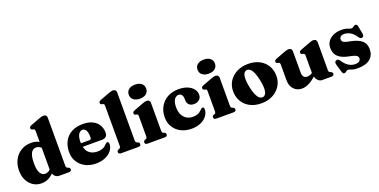

<svg xmlns="http://www.w3.org/2000/svg" viewBox="-19 -1536 4606 2333"><g transform="rotate(-20 2284.0 -369.0)"><path d="M388.5 -86.5 381.5 -87.5V-607Q381.5 -622 377.5 -628.2Q373.5 -634.5 365 -637L350 -640Q340 -643 335.5 -649Q331 -655 331 -664Q331 -675 337 -681.2Q343 -687.5 359.5 -694L467.5 -735Q491 -744 505.5 -748Q520 -752 533.5 -752Q554 -752 564.8 -740.5Q575.5 -729 575.5 -711V-97.5Q575.5 -78.5 578.8 -70.8Q582 -63 590 -59.5L603 -54.5Q614 -50 618.8 -43.2Q623.5 -36.5 623.5 -27Q623.5 -14.5 615.2 -7.2Q607 0 588.5 0H466Q434.5 0 411.5 -22Q388.5 -44 388.5 -75.5ZM27 -224.5Q27 -305.5 60 -366Q93 -426.5 150 -460Q207 -493.5 278.5 -493.5Q338.5 -493.5 383.5 -467.2Q428.5 -441 460.5 -389L411.5 -354.5Q388.5 -389.5 365.5 -404.8Q342.5 -420 316 -420Q290 -420 269.8 -402.2Q249.5 -384.5 238.5 -345.8Q227.5 -307 227.5 -244Q227.5 -186.5 238.8 -150.8Q250 -115 269.8 -98Q289.5 -81 315 -81Q345 -81 369.8 -100.5Q394.5 -120 416.5 -162.5L448 -130.5Q406.5 -63.5 353.8 -25Q301 13.5 234 13.5Q174.5 13.5 127.8 -16.8Q81 -47 54 -100.5Q27 -154 27 -224.5Z M1173.5 -301Q1173.5 -268.5 1155.8 -250.8Q1138 -233 1104.5 -233H804V-281H955Q982 -281 982 -306Q982 -370.5 965 -399.5Q948 -428.5 920 -428.5Q899 -428.5 882.5 -414Q866 -399.5 856.5 -370.5Q847 -341.5 847 -298Q847 -205 889.2 -161.2Q931.5 -117.5 1003.5 -117.5Q1039.5 -117.5 1068.2 -127.8Q1097 -138 1120.5 -164Q1133.5 -176 1140.2 -180.2Q1147 -184.5 1153.5 -184.5Q1163 -184.5 1167.2 -175.2Q1171.5 -166 1171.5 -153Q1171 -109 1141.5 -70.8Q1112 -32.5 1059.8 -9.5Q1007.5 13.5 938.5 13.5Q863.5 13.5 804 -16.5Q744.5 -46.5 710 -100.8Q675.5 -155 675.5 -227Q675.5 -307 707.2 -366.8Q739 -426.5 799.8 -460Q860.5 -493.5 946 -493.5Q1020.5 -493.5 1071.2 -468.5Q1122 -443.5 1147.8 -400.2Q1173.5 -357 1173.5 -301Z M1473 -711V-97.5Q1473 -78.5 1476.5 -70.8Q1480 -63 1487.5 -59.5L1501 -54.5Q1512 -50 1516.8 -43.2Q1521.5 -36.5 1521.5 -27Q1521.5 -14.5 1513.2 -7.2Q1505 0 1486.5 0H1266Q1248 0 1239.8 -7.2Q1231.5 -14.5 1231.5 -27Q1231.5 -36.5 1236.2 -43.2Q1241 -50 1252 -54.5L1265 -59.5Q1273 -63 1276.2 -70.8Q1279.5 -78.5 1279.5 -97.5V-607Q1279.5 -622 1275.5 -628.2Q1271.5 -634.5 1263 -637L1248 -640Q1238 -643 1233.5 -649Q1229 -655 1229 -664Q1229 -675 1235 -681.2Q1241 -687.5 1257.5 -694L1365.5 -735Q1390.5 -744.5 1404.8 -748.2Q1419 -752 1430 -752Q1451.5 -752 1462.2 -740.5Q1473 -729 1473 -711Z M1815.5 -451.5V-97.5Q1815.5 -78.5 1819 -70.8Q1822.5 -63 1830 -59.5L1843 -54.5Q1854 -50 1858.8 -43.2Q1863.5 -36.5 1863.5 -27Q1863.5 -14.5 1855.2 -7.2Q1847 0 1829 0H1608.5Q1590.5 0 1582.2 -7.2Q1574 -14.5 1574 -27Q1574 -36.5 1578.8 -43.2Q1583.5 -50 1594 -54.5L1607.5 -59.5Q1615.5 -63 1618.8 -70.8Q1622 -78.5 1622 -97.5V-347.5Q1622 -362.5 1618 -369Q1614 -375.5 1605.5 -377.5L1590.5 -380.5Q1580.5 -383.5 1576 -389.5Q1571.5 -395.5 1571.5 -404.5Q1571.5 -415.5 1577.5 -421.8Q1583.5 -428 1600 -434.5L1708 -475.5Q1732.5 -485 1746.8 -488.8Q1761 -492.5 1772 -492.5Q1794 -492.5 1804.8 -481Q1815.5 -469.5 1815.5 -451.5ZM1708 -544.5Q1656 -544.5 1625.8 -569.2Q1595.5 -594 1595.5 -636Q1595.5 -678 1625.8 -702.2Q1656 -726.5 1708 -726.5Q1760 -726.5 1790.2 -702Q1820.5 -677.5 1820.5 -636Q1820.5 -594 1790.2 -569.2Q1760 -544.5 1708 -544.5Z M2400 -343.5Q2400 -308 2373.8 -283.2Q2347.5 -258.5 2303 -258.5Q2260.5 -258.5 2238.8 -281.5Q2217 -304.5 2217 -340.5V-357.5Q2217 -390 2201.8 -409.2Q2186.5 -428.5 2161.5 -428.5Q2140.5 -428.5 2122.8 -414Q2105 -399.5 2094.2 -370.5Q2083.5 -341.5 2083.5 -298Q2083.5 -238.5 2103.8 -198.5Q2124 -158.5 2159 -138Q2194 -117.5 2239 -117.5Q2274 -117.5 2301.2 -127.8Q2328.5 -138 2352 -163Q2364.5 -175 2371.5 -179.2Q2378.5 -183.5 2385 -183.5Q2394.5 -183.5 2398.8 -174.5Q2403 -165.5 2403 -152.5Q2402 -108 2373 -70Q2344 -32 2292.8 -9.2Q2241.5 13.5 2174.5 13.5Q2099 13.5 2039.8 -16.5Q1980.5 -46.5 1946.2 -100.5Q1912 -154.5 1912 -227Q1912 -303.5 1945.5 -363.8Q1979 -424 2040.2 -458.8Q2101.5 -493.5 2185 -493.5Q2251.5 -493.5 2299.8 -473.2Q2348 -453 2374 -419Q2400 -385 2400 -343.5Z M2704.5 -451.5V-97.5Q2704.5 -78.5 2708 -70.8Q2711.5 -63 2719 -59.5L2732 -54.5Q2743 -50 2747.8 -43.2Q2752.5 -36.5 2752.5 -27Q2752.5 -14.5 2744.2 -7.2Q2736 0 2718 0H2497.5Q2479.5 0 2471.2 -7.2Q2463 -14.5 2463 -27Q2463 -36.5 2467.8 -43.2Q2472.5 -50 2483 -54.5L2496.5 -59.5Q2504.5 -63 2507.8 -70.8Q2511 -78.5 2511 -97.5V-347.5Q2511 -362.5 2507 -369Q2503 -375.5 2494.5 -377.5L2479.5 -380.5Q2469.5 -383.5 2465 -389.5Q2460.5 -395.5 2460.5 -404.5Q2460.5 -415.5 2466.5 -421.8Q2472.5 -428 2489 -434.5L2597 -475.5Q2621.5 -485 2635.8 -488.8Q2650 -492.5 2661 -492.5Q2683 -492.5 2693.8 -481Q2704.5 -469.5 2704.5 -451.5ZM2597 -544.5Q2545 -544.5 2514.8 -569.2Q2484.5 -594 2484.5 -636Q2484.5 -678 2514.8 -702.2Q2545 -726.5 2597 -726.5Q2649 -726.5 2679.2 -702Q2709.5 -677.5 2709.5 -636Q2709.5 -594 2679.2 -569.2Q2649 -544.5 2597 -544.5Z M3084 -493Q3167 -493 3229 -461Q3291 -429 3325.5 -371.5Q3360 -314 3360 -238Q3360 -167.5 3324 -110.2Q3288 -53 3224.5 -19.8Q3161 13.5 3077 13.5Q2994 13.5 2932 -19Q2870 -51.5 2835.5 -109Q2801 -166.5 2801 -241.5Q2801 -313.5 2837 -370.5Q2873 -427.5 2936.8 -460.2Q3000.5 -493 3084 -493ZM3120.5 -52.5Q3143 -57.5 3155.8 -80.5Q3168.5 -103.5 3169 -146.8Q3169.5 -190 3156 -254.5Q3143.5 -317.5 3126 -357.5Q3108.5 -397.5 3086.8 -414.8Q3065 -432 3041 -427Q3018 -422.5 3005.5 -399.2Q2993 -376 2992.5 -333.2Q2992 -290.5 3005 -225Q3017.5 -162.5 3035.2 -122.5Q3053 -82.5 3074.5 -65.2Q3096 -48 3120.5 -52.5Z M3784 -93V-105.5L3777.5 -106V-347.5Q3777.5 -362.5 3773.2 -368.8Q3769 -375 3760.5 -377.5L3745.5 -380.5Q3735.5 -383.5 3731 -389.5Q3726.5 -395.5 3726.5 -404.5Q3726.5 -415.5 3732.5 -421.8Q3738.5 -428 3755 -434.5L3863.5 -475.5Q3886.5 -484.5 3901 -488.5Q3915.5 -492.5 3929 -492.5Q3949.5 -492.5 3960.2 -481Q3971 -469.5 3971 -451.5V-97.5Q3971 -78.5 3974.2 -70.8Q3977.5 -63 3985.5 -59.5L3998.5 -54.5Q4009.5 -50 4014.2 -43.2Q4019 -36.5 4019 -27Q4019 -14.5 4010.8 -7.2Q4002.5 0 3984.5 0H3866Q3833 0 3808.5 -27.2Q3784 -54.5 3784 -93ZM3457 -143.5V-347.5Q3457 -362.5 3452.8 -368.8Q3448.5 -375 3440.5 -377.5L3425.5 -380.5Q3415.5 -383.5 3411 -389.5Q3406.5 -395.5 3406.5 -404.5Q3406.5 -415.5 3412.5 -421.8Q3418.5 -428 3435 -434.5L3543 -475.5Q3567.5 -485 3581.8 -488.8Q3596 -492.5 3607 -492.5Q3629 -492.5 3639.8 -481Q3650.5 -469.5 3650.5 -451.5V-171Q3650.5 -136 3666.8 -118.5Q3683 -101 3712 -101Q3729.5 -101 3749.2 -108.5Q3769 -116 3786 -131L3804.5 -147L3832 -118L3816 -103Q3747.5 -38 3696.8 -12.2Q3646 13.5 3603.5 13.5Q3538 13.5 3497.5 -29.8Q3457 -73 3457 -143.5Z M4306.5 -435.5Q4275.5 -435.5 4260 -421.8Q4244.5 -408 4244.5 -388Q4244.5 -376 4249.5 -365.8Q4254.5 -355.5 4270.5 -347Q4286.5 -338.5 4320 -331.5Q4408.5 -316 4455.2 -290.8Q4502 -265.5 4519.2 -231.5Q4536.5 -197.5 4536.5 -154.5Q4536.5 -76 4482 -31.2Q4427.5 13.5 4321.5 13.5Q4284.5 13.5 4262.2 7.5Q4240 1.5 4226.5 -4.2Q4213 -10 4202.5 -10Q4190.5 -10 4182.8 -4.2Q4175 1.5 4167.2 7.5Q4159.5 13.5 4148 13.5Q4136.5 13.5 4130.8 7Q4125 0.5 4120 -16.5L4092.5 -109.5Q4085 -133.5 4088.2 -147.2Q4091.5 -161 4105.5 -166.5Q4120 -172 4131 -167Q4142 -162 4152 -147Q4175 -111.5 4200 -89Q4225 -66.5 4252.5 -55.5Q4280 -44.5 4309.5 -44.5Q4345 -44.5 4363 -58.2Q4381 -72 4381 -95Q4381 -109.5 4373.5 -120.2Q4366 -131 4344.2 -139.8Q4322.5 -148.5 4279.5 -157Q4209 -170.5 4167.8 -194.2Q4126.5 -218 4108.5 -252.5Q4090.5 -287 4090.5 -333Q4090.5 -381.5 4116.5 -417.5Q4142.5 -453.5 4187.8 -473.5Q4233 -493.5 4291 -493.5Q4329 -493.5 4351.2 -487.2Q4373.5 -481 4387.2 -474.8Q4401 -468.5 4414.5 -468.5Q4427 -468.5 4436 -474.8Q4445 -481 4453.5 -487Q4462 -493 4473 -493Q4483 -493 4490 -485.8Q4497 -478.5 4500 -461L4517.5 -372Q4522 -349 4518.8 -337Q4515.5 -325 4502 -319.5Q4488 -313.5 4477 -319.8Q4466 -326 4455 -342.5Q4420.5 -394 4382 -414.8Q4343.5 -435.5 4306.5 -435.5Z"/></g></svg>

Font: Fraunces ExtraBold
Style: Regular
Weight: 800
Version: Version 1.000;[b76b70a41]